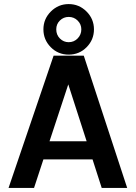

<svg xmlns="http://www.w3.org/2000/svg" viewBox="-20 -922 666 942"><path d="M229 -690.5Q193 -727 193 -778Q193 -829 229.5 -865.5Q266 -902 317 -902Q368 -902 404.5 -865.5Q441 -829 441 -778Q441 -727 405 -690.5Q369 -654 317 -654Q265 -654 229 -690.5ZM256 -778Q256 -751 274 -733Q292 -715 317 -715Q343 -715 361 -733.5Q379 -752 379 -778Q379 -803 361 -821Q343 -839 317 -839Q292 -839 274 -821.5Q256 -804 256 -778ZM22 0 243 -649H391L604 0H479L434 -140H193L147 0ZM223 -229H405L315 -508Z"/></svg>

Font: Karmilla
Style: Bold
Weight: 700
Designer: Jonathan Pinhorn
Version: Version 1.000